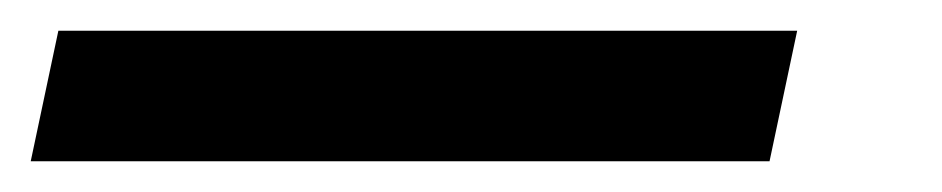

<svg xmlns="http://www.w3.org/2000/svg" viewBox="-93 21 613 125"><path d="M426 41H-55L-73 126H408Z"/></svg>

Font: Nacelle SemiBold
Style: Italic
Weight: 600
Italic angle: -12°
Designer: Sora Sagano
Foundry: Sora Sagano
Version: Version 1.000;FEAKit 1.0